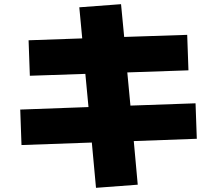

<svg xmlns="http://www.w3.org/2000/svg" viewBox="-20 -820 1040 920"><path d="M640 65 440 80 420 -137 83 -125 77 -295 404 -307 389 -466 123 -457 117 -627 374 -636 360 -785 560 -800 575 -643 877 -653 883 -483 590 -473 605 -314 917 -325 923 -155 621 -144Z"/></svg>

Font: Mplus 1p Black
Style: Regular
Weight: 900
Version: Version 1.061